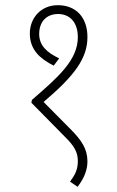

<svg xmlns="http://www.w3.org/2000/svg" viewBox="-20 -652 451 740"><path d="M203 -632C137 -632 95 -582 95 -523C95 -460 134 -426 187 -399L208 -427C160 -450 131 -477 131 -521C131 -568 159 -598 204 -598C248 -598 280 -567 280 -509C280 -421 206 -356 103 -267L101 -256L231 -124C269 -87 280 -62 280 -31C280 2 269 22 250 48L279 68C306 33 317 1 317 -30C317 -79 293 -112 255 -151L148 -259C267 -360 317 -427 317 -509C317 -586 272 -632 203 -632Z"/></svg>

Font: Noto Sans Devanagari UI ExtraCondensed ExtraLight
Style: Regular
Weight: 200
Width: 2
Designer: Jelle Bosma - Monotype Design Team
Foundry: Monotype Imaging Inc.
Version: Version 2.004